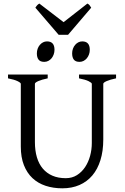

<svg xmlns="http://www.w3.org/2000/svg" viewBox="-20 -1028 694 1063"><path d="M622.6 -594.2Q589.4 -587.4 570.6 -579.1Q551.8 -570.8 551.8 -564V-255.9Q551.8 -191.9 536.1 -141.6Q520.5 -91.3 491.2 -56.6Q461.9 -22 419.9 -3.7Q377.9 14.6 325.2 14.6Q274.9 14.6 232.7 0.7Q190.4 -13.2 159.9 -41.7Q129.4 -70.3 112.3 -113.8Q95.2 -157.2 95.2 -216.8V-564Q95.2 -569.8 77.4 -578.6Q59.6 -587.4 24.4 -594.2V-615.2H244.1V-594.2Q210.9 -587.4 192.1 -579.1Q173.3 -570.8 173.3 -564V-241.2Q173.3 -194.3 184.3 -157.2Q195.3 -120.1 217 -94.5Q238.8 -68.8 270.5 -55.2Q302.2 -41.5 344.2 -41.5Q378.9 -41.5 405.8 -58.3Q432.6 -75.2 450.9 -102.5Q469.2 -129.9 478.8 -164.8Q488.3 -199.7 488.3 -235.8V-564Q488.3 -569.8 470.5 -578.6Q452.6 -587.4 417.5 -594.2V-615.2H622.6ZM477.1 -752.4Q477.1 -738.8 472.7 -726.6Q468.3 -714.4 460.7 -705.3Q453.1 -696.3 442.9 -690.9Q432.6 -685.5 420.4 -685.5Q398.4 -685.5 388.9 -697.8Q379.4 -710 379.4 -732.4Q379.4 -746.1 383.8 -758.3Q388.2 -770.5 396 -779.5Q403.8 -788.6 413.8 -793.7Q423.8 -798.8 435.5 -798.8Q477.1 -798.8 477.1 -752.4ZM281.7 -752.4Q281.7 -738.8 277.3 -726.6Q272.9 -714.4 265.4 -705.3Q257.8 -696.3 247.6 -690.9Q237.3 -685.5 225.1 -685.5Q203.1 -685.5 193.6 -697.8Q184.1 -710 184.1 -732.4Q184.1 -746.1 188.5 -758.3Q192.9 -770.5 200.7 -779.5Q208.5 -788.6 218.5 -793.7Q228.5 -798.8 240.2 -798.8Q281.7 -798.8 281.7 -752.4ZM356.9 -835.4H304.7L175.8 -985.4Q179.2 -990.2 181.6 -993.7Q184.1 -997.1 186.3 -999.5Q188.5 -1002 191.2 -1003.9Q193.8 -1005.9 197.8 -1008.3L332 -905.3L463.9 -1008.3Q472.2 -1003.9 475.6 -999.5Q479 -995.1 484.9 -985.4Z"/></svg>

Font: Gentium Plus Am
Style: Regular
Weight: 400
Designer: J. Victor Gaultney, Annie Olsen, Iska Routamaa, Becca Hirsbrunner
Foundry: SIL International
Version: Version 5.000